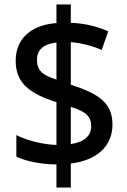

<svg xmlns="http://www.w3.org/2000/svg" viewBox="-20 -779 568 857"><path d="M232 -45V58H296V-49C416 -64 482 -129 482 -223C482 -321 419 -361 296 -401V-591C345 -587 393 -574 434 -556L463 -639C416 -660 361 -675 296 -677V-759H232V-676C121 -668 50 -608 50 -508C50 -410 109 -362 232 -323V-132C169 -134 98 -153 53 -176V-80C96 -59 161 -46 232 -45ZM232 -589V-424C167 -444 145 -466 145 -513C145 -555 173 -583 232 -589ZM296 -136V-302C364 -281 387 -259 387 -215C387 -174 358 -145 296 -136Z"/></svg>

Font: Noto Sans Bengali SemiCondensed Medium
Style: Regular
Weight: 500
Width: 4
Designer: Joana Ranito - Universal Thirst; Jelle Bosma - Monotype Design Team
Foundry: Universal Thirst ehf.
Version: Version 3.000